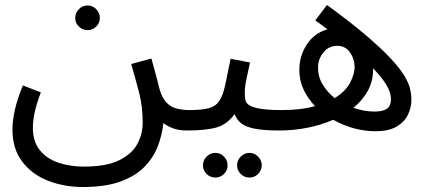

<svg xmlns="http://www.w3.org/2000/svg" viewBox="-20 -519 1717 771"><path d="M332 -398Q311 -398 296.5 -412.5Q282 -427 282 -447Q282 -467 296.5 -482Q311 -497 332 -497Q352 -497 366.5 -482Q381 -467 381 -447Q381 -427 366.5 -412.5Q352 -398 332 -398Z M30 1Q30 -35 40 -79Q50 -123 72 -176L144 -148Q128 -106 120 -71Q112 -36 112 -6Q112 49 139.5 83.5Q167 118 213.5 134Q260 150 316 150Q407 150 458.5 124.5Q510 99 531.5 59Q553 19 553 -26Q553 -92 538.5 -147.5Q524 -203 507 -262L588 -284Q604 -227 610.5 -201.5Q617 -176 621 -160Q632 -123 650 -105.5Q668 -88 691.5 -82.5Q715 -77 740 -77Q761 -77 770.5 -65.5Q780 -54 780 -38Q780 -22 766 -8.5Q752 5 730 5Q699 5 675.5 -3.5Q652 -12 636 -25Q631 24 613 70Q595 116 558.5 152.5Q522 189 462 210.5Q402 232 313 232Q238 232 173.5 207Q109 182 69.5 130.5Q30 79 30 1Z M982 194Q961 194 946.5 179.5Q932 165 932 145Q932 125 946.5 110Q961 95 982 95Q1002 95 1016.5 110Q1031 125 1031 145Q1031 165 1016.5 179.5Q1002 194 982 194ZM845 194Q824 194 809.5 179.5Q795 165 795 145Q795 125 809.5 110Q824 95 845 95Q865 95 879.5 110Q894 125 894 145Q894 165 879.5 179.5Q865 194 845 194Z M730 5 740 -77Q790 -77 818 -84.5Q846 -92 860.5 -113.5Q875 -135 884 -176Q893 -217 906 -283L984 -268Q978 -241 970.5 -206Q963 -171 963 -147Q963 -132 965 -119Q967 -106 980 -97Q993 -88 1024 -82.5Q1055 -77 1113 -77Q1134 -77 1143.5 -65.5Q1153 -54 1153 -38Q1153 -22 1139 -8.5Q1125 5 1103 5Q1038 5 1001.5 -2.5Q965 -10 947.5 -24.5Q930 -39 922 -61Q893 -20 850.5 -7.5Q808 5 730 5Z M1488 8Q1401 8 1318 -38Q1270 -17 1214.5 -6Q1159 5 1103 5L1113 -77Q1152 -77 1185 -81Q1218 -85 1245 -93Q1217 -122 1199.5 -158.5Q1182 -195 1182 -238Q1182 -295 1212.5 -341Q1243 -387 1295 -401Q1272 -419 1246 -437L1293 -499Q1389 -429 1451.5 -375.5Q1514 -322 1550.5 -282.5Q1587 -243 1604.5 -213.5Q1622 -184 1627 -161.5Q1632 -139 1632 -119Q1632 -86 1617.5 -57Q1603 -28 1571.5 -10Q1540 8 1488 8ZM1257 -248Q1257 -210 1276 -179Q1295 -148 1324 -125Q1369 -153 1386.5 -188Q1404 -223 1404 -250Q1404 -282 1385.5 -308.5Q1367 -335 1334 -335Q1300 -335 1278.5 -308Q1257 -281 1257 -248ZM1478 -238Q1478 -192 1456.5 -153.5Q1435 -115 1399 -86Q1443 -71 1484 -71Q1518 -71 1534 -82.5Q1550 -94 1550 -121Q1550 -127 1547.5 -141Q1545 -155 1530 -180.5Q1515 -206 1478 -245Q1478 -242 1478 -238Z"/></svg>

Font: Noto Sans Living
Style: Regular
Weight: 400
Designer: Monotype Design Team
Foundry: Monotype Imaging Inc.
Version: Version 2.013; ttfautohint (v1.8.4.7-5d5b)